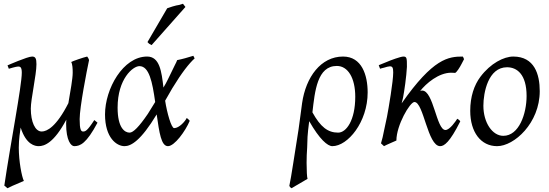

<svg xmlns="http://www.w3.org/2000/svg" viewBox="-20 -758 2923 1022"><path d="M186 20C216 20 267 3 333 -121C333 -110 332 -108 332 -99C332 -10 358 20 375 20C407 20 440 6 499 -105L482 -119C444 -60 434 -58 422 -58C411 -58 404 -69 404 -124C404 -187 442 -382 454 -438C452 -446 447 -454 444 -457C422 -452 368 -433 359 -428C366 -416 367 -391 367 -371C367 -339 355 -274 344 -209C280 -83 230 -58 202 -58C167 -58 144 -109 144 -180C144 -231 174 -359 174 -416C174 -446 169 -457 151 -457C126 -457 20 -410 20 -410L27 -392C27 -392 66 -404 77 -404C88 -404 96 -400 96 -371C96 -301 35 11 3 230L20 244C24 241 52 228 107 205C96 183 80 101 80 28C80 -18 87 -60 90 -79C119 13 167 20 186 20Z M606 -185C606 -339 688 -406 722 -406C774 -406 791 -322 806 -215L767 -152C720 -83 689 -52 670 -52C644 -52 606 -77 606 -185ZM1009 -461 965 -448C951 -444 937 -441 923 -438C920 -431 917 -422 911 -412L874 -336C867 -321 859 -307 850 -292C840 -378 830 -457 763 -457C635 -457 539 -285 539 -149C539 -24 601 20 643 20C677 20 729 -8 814 -149C828 -51 838 20 874 20C909 20 967 -60 990 -115C981 -124 983 -124 974 -130C966 -113 934 -76 907 -76C892 -76 869 -157 859 -222L897 -288C948 -372 987 -421 1016 -447C1013 -452 1014 -453 1009 -461ZM787 -518 967 -721 954 -738C949 -736 942 -734 935 -732C916 -730 877 -717 870 -714L765 -534C774 -524 778 -522 787 -518Z M1871 -243C1871 -117 1823 -52 1780 -52C1725 -52 1686 -82 1643 -160C1656 -274 1669 -407 1773 -407C1832 -407 1871 -343 1871 -243ZM1937 -266C1937 -358 1906 -457 1806 -457C1688 -457 1608 -348 1588 -209L1580 -149C1577 -124 1573 -97 1569 -68L1541 110C1537 137 1533 162 1529 184L1520 232C1525 239 1526 241 1532 244C1538 240 1545 236 1552 232L1617 194C1614 186 1612 151 1612 109C1612 81 1613 55 1615 28L1617 -30C1619 -55 1621 -77 1624 -98L1626 -113C1681 -16 1724 20 1749 20C1831 20 1937 -108 1937 -266Z M2351 -66C2303 -66 2288 -276 2227 -276C2222 -276 2219 -275 2216 -273C2248 -314 2315 -371 2382 -371C2390 -371 2397 -370 2402 -370C2409 -370 2428 -400 2437 -418L2450 -443C2447 -452 2445 -455 2443 -457C2367 -457 2286 -448 2118 -208C2123 -225 2128 -249 2131 -271L2137 -312C2140 -329 2146 -393 2146 -402C2146 -448 2146 -457 2127 -457C2113 -457 2058 -437 2038 -428L1996 -411L2003 -392L2009 -394L2025 -398C2034 -401 2049 -405 2055 -405C2069 -405 2073 -398 2073 -372C2073 -325 2049 -184 2040 -137L2024 -62C2020 -38 2014 -16 2008 5L2024 20L2038 13C2050 7 2073 -2 2090 -10C2090 -91 2162 -215 2186 -215C2235 -215 2256 20 2323 20C2344 20 2374 0 2430 -112C2427 -116 2425 -119 2423 -120L2414 -126C2406 -113 2374 -66 2351 -66Z M2679 -400C2732 -400 2783 -362 2783 -247C2783 -153 2743 -35 2659 -35C2601 -35 2553 -105 2553 -195C2553 -264 2578 -400 2679 -400ZM2853 -273C2853 -362 2825 -457 2712 -457C2662 -457 2591 -421 2537 -349C2504 -305 2483 -244 2483 -168C2483 -54 2540 20 2626 20C2717 20 2853 -103 2853 -273Z"/></svg>

Font: Temporarium
Style: Italic
Weight: 400
Italic angle: -7°
Version: Version 1.1